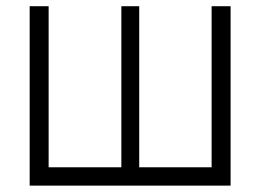

<svg xmlns="http://www.w3.org/2000/svg" viewBox="-20 -582 816 602"><path d="M73 -562.5H132.5V-57.5H360.5V-562.5H416.5V-57.5H643.5V-562.5H703V0H73Z"/></svg>

Font: Russisch Sans Light
Style: Regular
Weight: 300
Designer: Michael Sharanda (font) & Cristiano Sobral (main changes)
Foundry: Michael Sharanda
Version: Version 2.00;September 8, 2020;FontCreator 13.0.0.2681 64-bi